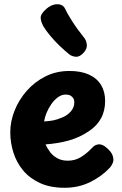

<svg xmlns="http://www.w3.org/2000/svg" viewBox="-20 -891 583 915"><path d="M288.2 3.9Q219.2 3.9 170 -18.9Q120.8 -41.7 89.6 -79.6Q58.4 -117.4 43.7 -164.7Q29 -212 29 -260Q29 -312.6 49.5 -364.1Q70 -415.7 107.7 -458.4Q145.3 -501.2 196.8 -527Q248.3 -552.8 311.1 -552.8Q366.6 -552.8 404.5 -535.3Q442.4 -517.8 461.7 -485.8Q481 -453.9 481 -410Q481 -362.6 461.2 -326.6Q441.3 -290.7 404.1 -266.1Q359.3 -235.8 308.2 -221.5Q257 -207.2 197.3 -202.9Q206.1 -182.4 219.8 -164.9Q233.6 -147.4 254.3 -136.3Q275 -125.2 303.1 -125.2Q337.8 -125.2 365.7 -142.4Q393.6 -159.7 415.4 -183Q426.9 -195.7 435.9 -199.4Q445 -203.2 452 -203.2Q465.6 -203.2 479.8 -193.3Q494.1 -183.4 505.6 -169.2Q517 -154.9 519.3 -139.8Q522.7 -125.6 516.2 -111.8Q509.7 -98.1 502.7 -91.1Q465.7 -51.1 410.3 -23.6Q355 3.9 288.2 3.9ZM190.2 -312.1Q217 -314.1 234.3 -317.4Q251.6 -320.8 276.1 -331.1Q299.8 -340.2 317 -359.3Q334.2 -378.3 334.2 -404Q334.2 -414.1 329.7 -422.1Q325.1 -430.1 316.1 -435.3Q307.1 -440.4 293.3 -440.4Q273.8 -440.4 256.1 -427.6Q238.3 -414.7 224.7 -395Q211 -375.3 201.9 -353.3Q192.9 -331.2 190.2 -312.1ZM377.2 -638.4Q358.9 -618.7 340.7 -620.5Q322.4 -622.3 309.9 -632.2Q288.8 -648.9 264.1 -672.7Q239.4 -696.4 218.7 -721.5Q197.9 -746.6 187.1 -765Q174.8 -787.1 173.9 -805.7Q173 -824.3 200.2 -848.3Q225.9 -871 253.3 -870.8Q280.7 -870.7 290.7 -848.2Q299.3 -828.7 323.5 -790.6Q347.7 -752.4 380.3 -712.1Q392.1 -697.8 393.8 -677.4Q395.4 -657 377.2 -638.4Z"/></svg>

Font: Playpen Sans Arabic
Style: Regular
Weight: 400
Designer: Azza Alameddine, Laura Meseguer, Veronika Burian, José Scaglione
Foundry: TypeTogether
Version: Version 2.000